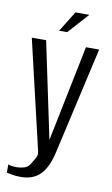

<svg xmlns="http://www.w3.org/2000/svg" viewBox="-86 -683 491 845"><g transform="rotate(10 159.0 -260.5)"><path d="M69 117Q48 117 31.5 114Q15 111 6 109V72Q9 74 19.5 76Q30 78 44 78Q59 78 77.5 73Q96 68 108 45Q114 35 121.5 22Q129 9 125 -8L11 -495H75L166 -63H165L253 -495H312L204 -19Q189 50 157 83.5Q125 117 69 117ZM124 -546 181 -638H243L160 -546Z"/></g></svg>

Font: Alumni Sans Thin
Style: Regular
Weight: 400
Version: Version 1.018